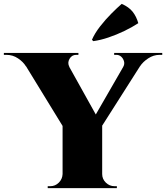

<svg xmlns="http://www.w3.org/2000/svg" viewBox="-65 -974 860 994"><path d="M254 -699 464 -322H259L28 -699ZM464 -322V0H259V-322ZM614 -699H703L451 -303L391 -312ZM573 -628Q581 -642 577 -656.5Q573 -671 562.5 -680.5Q552 -690 538 -690Q538 -690 532 -690Q526 -690 526 -690V-700H775V-690H761Q730 -690 702.5 -672Q675 -654 660 -631ZM294 -628 69 -631Q55 -654 28 -672Q1 -690 -31 -690H-45V-700H341V-690Q341 -690 335 -690Q329 -690 329 -690Q307 -690 295 -669.5Q283 -649 294 -628ZM262 -73V0H182V-10Q182 -10 188 -10Q194 -10 195 -10Q221 -10 239.5 -28.5Q258 -47 259 -73ZM461 -73H464Q464 -47 483 -28.5Q502 -10 528 -10Q528 -10 534 -10Q540 -10 540 -10V0H461ZM411 -768Q425 -801 453 -837Q481 -873 512 -904Q543 -935 565 -954Q602 -938 621.5 -913.5Q641 -889 651 -854Q619 -833 578.5 -813.5Q538 -794 496.5 -780Q455 -766 418 -761Z"/></svg>

Font: Cinzel Black
Style: Regular
Weight: 900
Designer: Natanael Gama
Version: Version 2.000